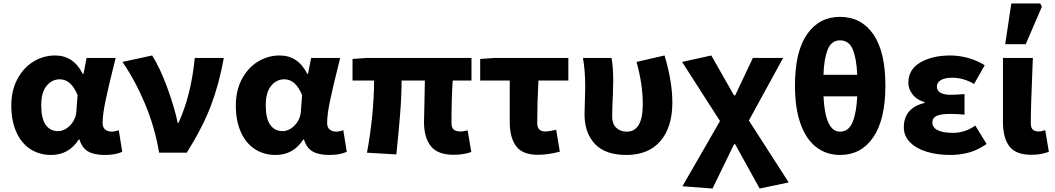

<svg xmlns="http://www.w3.org/2000/svg" viewBox="-20 -878 6064 1104"><path d="M45 -271Q45 -358 80 -423.5Q115 -489 172.5 -524Q230 -559 297 -559Q403 -559 456 -453H460L478 -545H645L634 -500Q604 -381 587 -300Q570 -219 570 -171Q570 -145 585 -133Q600 -121 625 -121Q637 -121 663 -129L683 -5Q643 13 582 13Q521 13 486 -7.5Q451 -28 437 -76H433Q376 13 274 13Q206 13 154 -21Q102 -55 73.5 -119.5Q45 -184 45 -271ZM419 -237 426 -331Q389 -422 324 -422Q279 -422 248 -384.5Q217 -347 217 -273Q217 -197 242.5 -160.5Q268 -124 314 -124Q338 -124 361.5 -139Q385 -154 401 -180Q417 -206 419 -237Z M684 -522 855 -559Q899 -490 941 -376Q983 -262 1002 -171H1006Q1079 -329 1100 -545H1267Q1240 -395 1193 -271Q1146 -147 1054 0H895Q871 -144 814.5 -279.5Q758 -415 684 -522Z M1336 -271Q1336 -358 1371 -423.5Q1406 -489 1463.5 -524Q1521 -559 1588 -559Q1694 -559 1747 -453H1751L1769 -545H1936L1925 -500Q1895 -381 1878 -300Q1861 -219 1861 -171Q1861 -145 1876 -133Q1891 -121 1916 -121Q1928 -121 1954 -129L1974 -5Q1934 13 1873 13Q1812 13 1777 -7.5Q1742 -28 1728 -76H1724Q1667 13 1565 13Q1497 13 1445 -21Q1393 -55 1364.5 -119.5Q1336 -184 1336 -271ZM1710 -237 1717 -331Q1680 -422 1615 -422Q1570 -422 1539 -384.5Q1508 -347 1508 -273Q1508 -197 1533.5 -160.5Q1559 -124 1605 -124Q1629 -124 1652.5 -139Q1676 -154 1692 -180Q1708 -206 1710 -237Z M2418 -177 2420 -264 2423 -415H2289Q2289 -328 2281 -226Q2273 -124 2259 10L2090 0Q2110 -106 2120.5 -214Q2131 -322 2131 -415H2007V-539L2092 -545H2691V-415H2583Q2576 -309 2576 -171Q2576 -144 2589 -133Q2602 -122 2628 -122Q2636 -122 2646.5 -124Q2657 -126 2669 -128L2690 -4Q2646 12 2588 12Q2497 12 2457.5 -37.5Q2418 -87 2418 -177Z M2911 -177V-415H2741V-539L2827 -545H3248V-415H3076Q3069 -288 3069 -171Q3069 -145 3081 -133.5Q3093 -122 3115 -122Q3138 -122 3178 -132L3199 -6Q3133 12 3071 12Q2985 12 2948 -37Q2911 -86 2911 -177Z M3341 -221Q3341 -247 3343 -299Q3345 -351 3345 -376Q3345 -474 3332 -545H3496Q3506 -498 3506 -410L3504 -333Q3500 -253 3500 -206Q3500 -166 3523.5 -143.5Q3547 -121 3584 -121Q3676 -121 3676 -279Q3676 -393 3640 -522L3801 -559Q3846 -411 3846 -288Q3846 -147 3777.5 -67Q3709 13 3582 13Q3460 13 3400.5 -50.5Q3341 -114 3341 -221Z M3904 193 4120 -182 3902 -522 4070 -559 4201 -329H4207L4309 -545H4483L4286 -185L4515 171L4348 206L4207 -49H4201L4077 206Z M4909 -324H4715Q4725 -121 4810 -121Q4860 -121 4882.5 -176Q4905 -231 4909 -324ZM5071 -386Q5071 -191 5001.5 -89Q4932 13 4810 13Q4732 13 4673.5 -32Q4615 -77 4583 -166.5Q4551 -256 4551 -386Q4551 -581 4620.5 -681Q4690 -781 4810 -781Q4932 -781 5001.5 -681Q5071 -581 5071 -386ZM4909 -448Q4905 -543 4883 -594.5Q4861 -646 4810 -646Q4761 -646 4739.5 -593.5Q4718 -541 4715 -448Z M5177 -146Q5177 -257 5296 -286V-291Q5251 -304 5227 -335.5Q5203 -367 5203 -402Q5203 -479 5272 -519Q5341 -559 5445 -559Q5496 -559 5547.5 -544.5Q5599 -530 5642 -503L5581 -395Q5521 -431 5455 -431Q5413 -431 5390 -417.5Q5367 -404 5367 -380Q5367 -357 5387.5 -345Q5408 -333 5445 -333Q5476 -333 5526 -337V-219Q5476 -223 5443 -223Q5390 -223 5365.5 -211.5Q5341 -200 5341 -174Q5341 -145 5371.5 -129.5Q5402 -114 5458 -114Q5529 -114 5588 -156L5653 -50Q5600 -14 5550 -0.5Q5500 13 5442 13Q5369 13 5308.5 -5.5Q5248 -24 5212.5 -60Q5177 -96 5177 -146Z M5747 -176V-545H5919L5918 -521Q5907 -259 5907 -170Q5907 -144 5918.5 -133Q5930 -122 5954 -122Q5969 -122 5990 -130L6011 -5Q5988 3 5965.5 7.5Q5943 12 5910 12Q5821 12 5784 -36.5Q5747 -85 5747 -176ZM5795 -858H5961L5971 -840L5878 -624H5760Z"/></svg>

Font: Nebula Sans Bold
Style: Regular
Weight: 700
Designer: Paul D. Hunt for Adobe (as Source Sans)
Foundry: Nebula Entertainment & Broadcasting LLC
Version: Version 1.010